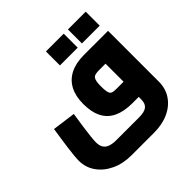

<svg xmlns="http://www.w3.org/2000/svg" viewBox="-240 -932 1411 1411"><g transform="rotate(-45 466.0 -226.0)"><path d="M341.7 266Q255.4 266 187.1 234Q118.9 202 79.4 146.3Q40 90.6 40 19.8Q40 -0.6 43.2 -33.8Q46.3 -67 51.8 -107.2Q57.2 -147.4 63.7 -190.4Q70.1 -233.5 76.1 -273.3L257.4 -248.8Q246.9 -182.9 239.7 -131.3Q232.6 -79.7 228.6 -43.6Q224.7 -7.6 224.7 13.1Q224.7 46.9 237.2 67.9Q249.8 88.8 276.1 98.6Q302.4 108.4 341.7 108.4H577.6Q635.5 108.4 659.5 88.7Q683.4 68.9 683.4 25.9V-382.5L728.7 -345.2H616.9Q594.7 -345.2 579.9 -341.9Q565.2 -338.6 557 -328.8Q548.8 -319 545.3 -300.3Q541.7 -281.5 541.7 -251.1Q541.7 -216.3 545.3 -197.2Q548.8 -178.2 557 -169.8Q565.2 -161.4 579.9 -159.5Q594.7 -157.6 616.9 -157.6H683.4V0H616.9Q532.7 0 474.8 -26.8Q416.9 -53.6 387.4 -109.3Q358 -165.1 358 -251.1Q358 -331.6 387.4 -387.9Q416.9 -444.2 474.8 -473.5Q532.7 -502.8 616.9 -502.8H867.2V25.9Q867.2 97.7 830.3 151.9Q793.4 206.2 728.2 236.1Q663 266 577.6 266ZM437.3 -573V-718.4H622.2V-573ZM665.9 -573V-718.4H850.8V-573Z"/></g></svg>

Font: TitilliumWeb ExtraLight
Style: Regular
Weight: 400
Designer: Mohamed Gaber, Accademia di Belle Arti di Urbino and others
Foundry: Kief Type Foundry, Accademia di Belle Arti di Urbino and others
Version: Version 3.000; ttfautohint (v1.8.2)